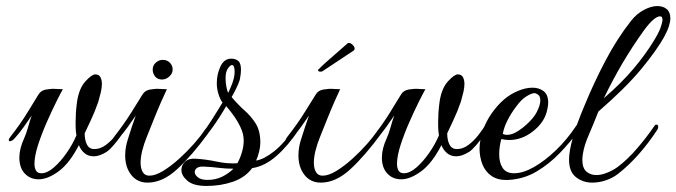

<svg xmlns="http://www.w3.org/2000/svg" viewBox="-20 -587 2237 635"><path d="M108 6Q80 6 62 -13Q44 -32 44 -66Q44 -95 60 -130Q67 -145 73 -167Q79 -189 85 -205Q72 -186 58.5 -167Q45 -148 29 -130Q20 -120 13 -120Q9 -120 9 -124Q9 -128 14 -134Q49 -179 72 -217Q95 -255 107 -274Q115 -288 133 -291Q151 -294 164 -293Q168 -293 173 -292.5Q178 -292 188 -292Q182 -282 167 -252Q152 -222 135 -183.5Q118 -145 106 -108Q94 -71 94 -45Q94 -32 99 -23Q104 -14 117 -14Q136 -14 158 -33Q180 -52 200.5 -81.5Q221 -111 233 -140Q232 -142 231 -152.5Q230 -163 230 -182Q230 -196 231 -213Q232 -230 235 -252Q242 -296 263 -318.5Q284 -341 295 -341Q307 -341 312 -332Q317 -323 317 -309Q317 -297 313.5 -282Q310 -267 305 -250Q294 -218 279.5 -187.5Q265 -157 260 -146Q260 -124 267.5 -109Q275 -94 292 -94Q312 -94 330 -107.5Q348 -121 362.5 -139.5Q377 -158 386 -173Q393 -183 399 -183Q403 -183 403 -177Q403 -170 398 -164Q391 -153 379.5 -137Q368 -121 355.5 -106.5Q343 -92 333 -85Q309 -70 290 -70Q272 -70 259.5 -80.5Q247 -91 241 -107Q210 -47 174 -20.5Q138 6 108 6Z M516 -324Q501 -324 493 -334Q485 -344 485 -357Q485 -371 495.5 -380Q506 -389 518 -389Q533 -389 542 -379.5Q551 -370 551 -357Q551 -344 540 -334Q529 -324 516 -324ZM468 17Q434 17 414 -8.5Q394 -34 394 -73Q394 -101 404 -130Q409 -146 416 -167.5Q423 -189 429 -205Q416 -186 402.5 -167Q389 -148 373 -130Q364 -120 356 -120Q352 -120 352 -124Q352 -128 357 -134Q392 -179 415.5 -217Q439 -255 451 -274Q459 -288 477 -291Q495 -294 508 -293Q512 -293 517 -292.5Q522 -292 532 -292Q526 -280 513.5 -251.5Q501 -223 488 -190.5Q475 -158 465 -133Q456 -111 450.5 -89Q445 -67 445 -49Q445 -30 452 -18Q459 -6 474 -6Q494 -6 520 -22Q546 -38 572.5 -62Q599 -86 621.5 -111.5Q644 -137 657 -157Q661 -163 666 -163Q671 -163 671 -155Q671 -149 667 -144Q615 -73 566.5 -28Q518 17 468 17Z M663 28Q620 28 600 11Q580 -6 580 -25Q580 -41 592.5 -52.5Q605 -64 628 -62Q662 -60 697 -52.5Q732 -45 765 -47Q774 -63 780 -83Q786 -103 786 -122Q786 -144 775.5 -166Q765 -188 751.5 -206.5Q738 -225 728 -236Q708 -201 684.5 -168Q661 -135 634 -104Q624 -93 617 -93Q613 -93 613 -97Q613 -101 624 -114Q653 -148 678 -187Q703 -226 716 -248Q709 -256 703 -274.5Q697 -293 697 -312Q697 -341 709 -367Q721 -393 745 -393Q759 -393 768 -385.5Q777 -378 777 -356Q777 -349 776 -341Q775 -333 773 -323Q769 -310 760 -292Q751 -274 746 -266Q767 -241 789 -221.5Q811 -202 826 -178Q841 -154 841 -115Q841 -102 837 -85.5Q833 -69 827 -56Q853 -60 886.5 -86.5Q920 -113 952 -161Q959 -172 967 -172Q972 -172 972 -167Q972 -164 969 -159Q932 -104 893.5 -70.5Q855 -37 814 -31Q791 0 750.5 14Q710 28 663 28ZM735 -280Q738 -288 743.5 -299.5Q749 -311 753 -327Q756 -339 756 -349Q756 -372 747 -372Q742 -372 734 -361Q726 -350 726 -328Q726 -315 728.5 -301Q731 -287 735 -280ZM666 8Q693 8 714.5 -2.5Q736 -13 752 -29Q726 -29 703 -32Q680 -35 654 -36Q639 -37 631.5 -31.5Q624 -26 624 -18Q624 -9 634.5 -0.5Q645 8 666 8Z M1041 17Q1007 17 987 -8.5Q967 -34 967 -73Q967 -101 977 -130Q982 -146 989 -167.5Q996 -189 1002 -205Q989 -186 975.5 -167Q962 -148 946 -130Q937 -120 929 -120Q925 -120 925 -124Q925 -128 930 -134Q965 -179 988.5 -217Q1012 -255 1024 -274Q1032 -288 1050 -291Q1068 -294 1081 -293Q1085 -293 1090 -292.5Q1095 -292 1105 -292Q1099 -280 1086.5 -251.5Q1074 -223 1061 -190.5Q1048 -158 1038 -133Q1029 -111 1023.5 -89Q1018 -67 1018 -49Q1018 -30 1025 -18Q1032 -6 1047 -6Q1067 -6 1093 -22Q1119 -38 1145.5 -62Q1172 -86 1194.5 -111.5Q1217 -137 1230 -157Q1234 -163 1239 -163Q1244 -163 1244 -155Q1244 -149 1240 -144Q1188 -73 1139.5 -28Q1091 17 1041 17ZM1040 -350Q1032 -350 1032 -355Q1032 -358 1035 -359Q1040 -364 1045.5 -369.5Q1051 -375 1057 -380L1130 -444Q1131 -445 1134 -445Q1140 -445 1146.5 -438.5Q1153 -432 1153 -426Q1153 -423 1150 -420L1046 -351Q1044 -350 1040 -350Z M1307 6Q1279 6 1261 -13Q1243 -32 1243 -66Q1243 -95 1259 -130Q1266 -145 1272 -167Q1278 -189 1284 -205Q1271 -186 1257.5 -167Q1244 -148 1228 -130Q1219 -120 1212 -120Q1208 -120 1208 -124Q1208 -128 1213 -134Q1248 -179 1271 -217Q1294 -255 1306 -274Q1314 -288 1332 -291Q1350 -294 1363 -293Q1367 -293 1372 -292.5Q1377 -292 1387 -292Q1381 -282 1366 -252Q1351 -222 1334 -183.5Q1317 -145 1305 -108Q1293 -71 1293 -45Q1293 -32 1298 -23Q1303 -14 1316 -14Q1335 -14 1357 -33Q1379 -52 1399.5 -81.5Q1420 -111 1432 -140Q1431 -142 1430 -152.5Q1429 -163 1429 -182Q1429 -196 1430 -213Q1431 -230 1434 -252Q1441 -296 1462 -318.5Q1483 -341 1494 -341Q1506 -341 1511 -332Q1516 -323 1516 -309Q1516 -297 1512.5 -282Q1509 -267 1504 -250Q1493 -218 1478.5 -187.5Q1464 -157 1459 -146Q1459 -124 1466.5 -109Q1474 -94 1491 -94Q1511 -94 1529 -107.5Q1547 -121 1561.5 -139.5Q1576 -158 1585 -173Q1592 -183 1598 -183Q1602 -183 1602 -177Q1602 -170 1597 -164Q1590 -153 1578.5 -137Q1567 -121 1554.5 -106.5Q1542 -92 1532 -85Q1508 -70 1489 -70Q1471 -70 1458.5 -80.5Q1446 -91 1440 -107Q1409 -47 1373 -20.5Q1337 6 1307 6Z M1663 8Q1628 10 1606.5 -4.5Q1585 -19 1575.5 -43.5Q1566 -68 1566 -95Q1566 -110 1569 -125Q1572 -140 1576 -153Q1587 -185 1606 -212Q1625 -239 1647 -258Q1668 -276 1693.5 -286.5Q1719 -297 1741 -297Q1763 -297 1778 -285.5Q1793 -274 1793 -248Q1793 -234 1787 -213Q1776 -178 1740.5 -151Q1705 -124 1664 -124Q1652 -124 1638 -127Q1631 -102 1631 -76Q1631 -49 1642.5 -31.5Q1654 -14 1680 -14Q1710 -14 1746 -34.5Q1782 -55 1818.5 -90Q1855 -125 1885 -170Q1889 -177 1894 -177Q1899 -177 1899 -169Q1899 -161 1894 -155Q1867 -118 1832 -81.5Q1797 -45 1755 -20Q1713 5 1663 8ZM1657 -141Q1674 -141 1694 -154Q1714 -167 1731.5 -185Q1749 -203 1756 -218Q1767 -240 1767 -255Q1767 -269 1759.5 -274Q1752 -279 1748 -279Q1738 -279 1720.5 -268Q1703 -257 1686 -233Q1670 -212 1658 -188Q1646 -164 1643 -144Q1649 -141 1657 -141Z M1939 17Q1908 17 1885 -1Q1862 -19 1862 -59Q1862 -86 1874 -130Q1886 -174 1914 -240Q1944 -313 1982 -385.5Q2020 -458 2067 -518Q2086 -542 2110 -554.5Q2134 -567 2154 -567Q2173 -567 2185 -557Q2197 -547 2197 -526Q2197 -515 2192 -499.5Q2187 -484 2176 -464Q2152 -421 2101.5 -359.5Q2051 -298 1959 -218Q1943 -177 1927.5 -141.5Q1912 -106 1908 -79Q1907 -74 1906.5 -69Q1906 -64 1906 -59Q1906 -31 1919.5 -19.5Q1933 -8 1952 -8Q1969 -8 1988.5 -16Q2008 -24 2023 -35Q2055 -59 2086.5 -95.5Q2118 -132 2144 -170Q2147 -175 2151 -175Q2157 -175 2157 -167Q2157 -163 2154 -158Q2126 -115 2092.5 -77Q2059 -39 2024 -12Q2006 2 1983.5 9.5Q1961 17 1939 17ZM1977 -262Q2035 -312 2075 -359.5Q2115 -407 2141 -450Q2158 -477 2164.5 -495Q2171 -513 2171 -522Q2171 -533 2163 -533Q2144 -533 2110 -487Q2070 -431 2038.5 -377.5Q2007 -324 1977 -262Z"/></svg>

Font: Gwendolyn
Style: Bold
Weight: 700
Designer: Robert E. Leuschke
Foundry: Robert E. Leuschke
Version: Version 1.010; ttfautohint (v1.8.3)